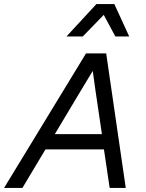

<svg xmlns="http://www.w3.org/2000/svg" viewBox="-55 -922 718 942"><path d="M454 -849 351 -743H271L418 -902H506L579 -743H511ZM367 -660H466L562 0H483L455 -189H168L55 0H-35ZM214 -264H445L414 -474L400 -574L342 -478Z"/></svg>

Font: Elaine Sans
Style: Italic
Weight: 400
Italic angle: -13°
Designer: Wei Huang
Foundry: Wei Huang
Version: Version 2.001;December 24, 2019;FontCreator 12.0.0.2547 64-b